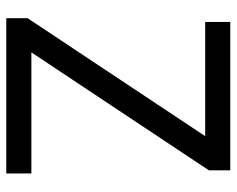

<svg xmlns="http://www.w3.org/2000/svg" viewBox="-91 -663 754 612"><g transform="rotate(90 286.0 -357.0)"><path d="M533 0V-80H147L523 -646V-714H50V-634H414L38 -68V0Z"/></g></svg>

Font: Noto Sans Sinhala UI
Style: Regular
Weight: 400
Designer: Jelle Bosma - Monotype Design Team
Foundry: Monotype Imaging Inc.
Version: Version 2.006